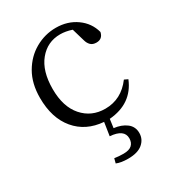

<svg xmlns="http://www.w3.org/2000/svg" viewBox="-183 -636 896 983"><g transform="rotate(-30 264.5 -145.0)"><path d="M468 -124 489 -114Q441 3 305 14L298 65Q342 70 371 92Q400 114 400 152Q400 189 371 213.5Q342 238 285 238Q243 238 217 227L224 200Q250 204 277 204Q311 204 326.5 189.5Q342 175 342 150Q342 97 260 91L272 13Q169 5 109 -66.5Q49 -138 49 -257Q49 -342 84 -402.5Q119 -463 176 -495.5Q233 -528 298 -528Q367 -528 418.5 -491.5Q470 -455 486 -395Q478 -358 442 -358Q420 -358 408 -370Q396 -382 391 -401L369 -476Q333 -488 301 -488Q225 -488 176.5 -429Q128 -370 128 -264Q128 -159 179.5 -100.5Q231 -42 312 -42Q407 -42 468 -124Z"/></g></svg>

Font: Han-Nom Khai
Style: Regular
Weight: 400
Version: Version 1.200;June 22, 2023;FontCreator 14.0.0.2814 64-bit